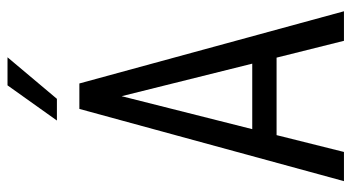

<svg xmlns="http://www.w3.org/2000/svg" viewBox="-228 -690 918 501"><g transform="rotate(-90 230.5 -439.0)"><path d="M331.1 -175.8H128.9L85 0H8.8L197.3 -690.4H263.7L452.1 0H375ZM315.4 -239.3 230.5 -580.1 144.5 -239.3ZM258.8 -877.9H332L223.6 -749H167Z"/></g></svg>

Font: Dinish Condensed
Style: Regular
Weight: 400
Width: 3
Designer: Bert Driehuis
Foundry: Playbeing
Version: Version 3.006; git-39231f3c-release